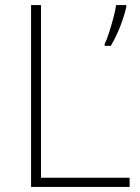

<svg xmlns="http://www.w3.org/2000/svg" viewBox="-20 -734 550 754"><path d="M102 0V-714H141V-36H489V0ZM476 -707Q468 -671 452 -630Q436 -589 415 -554H391V-561Q399 -577 408 -605Q417 -633 425 -663Q433 -693 436 -714H476Z"/></svg>

Font: Noto Sans Lao UI ExtLt
Style: Regular
Weight: 200
Designer: Monotype Design Team
Foundry: Monotype Imaging Inc.
Version: Version 2.000; ttfautohint (v1.8.4.7-5d5b)